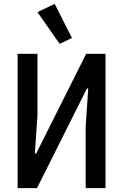

<svg xmlns="http://www.w3.org/2000/svg" viewBox="-20 -978 640 998"><path d="M71.7 0H172.2L431.8 -518.1H438.6L425.4 -321V0H528.4V-698.2H427.9L168 -180H161.2L174.7 -376.8V-698.2H71.7ZM174.7 -914.8 290.1 -750 354 -780.5 264.2 -958.1Z"/></svg>

Font: Margiela Mono Medium
Style: Regular
Weight: 500
Designer: Mike Abbink, Paul van der Laan, Pieter van Rosmalen
Foundry: Bold Monday
Version: Version 2.003 2021